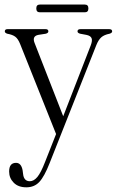

<svg xmlns="http://www.w3.org/2000/svg" viewBox="-30 -554 498 820"><path d="M162.5 137.5 209.5 18.5 56 -366Q47 -388.5 35.2 -397.2Q23.5 -406 1 -410Q-9.5 -413.5 -9.5 -420Q-9.5 -429.5 2 -429.5H165Q176.5 -429.5 176.5 -420Q176.5 -413 165.5 -410L133.5 -405Q106.5 -399.5 117.5 -371L240 -57.5L357.5 -360Q365.5 -381 361 -391.2Q356.5 -401.5 339 -405L312.5 -410Q301 -413 301 -420Q301 -429.5 313.5 -429.5H436.5Q449 -429.5 449 -420Q449 -413.5 438 -410Q415 -405.5 402.8 -394.8Q390.5 -384 381.5 -361.5L182 142.5Q159.5 200 138 223Q116.5 246 82.5 246Q48 246 28.5 226.2Q9 206.5 9 178.5Q9 141.5 38.5 141.5Q60.5 141.5 66.5 173L68.5 188Q71.5 220 97.5 220Q114.5 220 129.8 201.5Q145 183 162.5 137.5ZM125 -518Q125 -534.5 140 -534.5H332.5Q347.5 -534.5 347.5 -518Q347.5 -501.5 332.5 -501.5H140Q125 -501.5 125 -518Z"/></svg>

Font: Fraunces 144pt Soft Light
Style: Regular
Weight: 300
Version: Version 1.000;[0bf87f6ff]